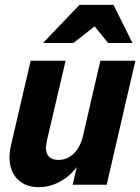

<svg xmlns="http://www.w3.org/2000/svg" viewBox="-20 -760 577 790"><path d="M140 10Q72 10 40 -37.5Q8 -85 25 -161L106 -510H250L173 -182Q164 -141 176.5 -121.5Q189 -102 221 -102Q257 -102 284 -128.5Q311 -155 323 -205L317 -107Q290 -53 241.5 -21.5Q193 10 140 10ZM279 0 304 -108H300L393 -510H537L419 0ZM157 -583 307 -740H447L525 -583H425L326 -705H437L282 -583Z"/></svg>

Font: Instrument Sans SemiCondensed
Style: Bold Italic
Weight: 700
Width: 4
Italic angle: -13°
Designer: Rodrigo Fuenzalida
Foundry: fragTYPE
Version: Version 1.000;gftools[0.9.28]